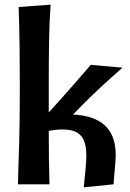

<svg xmlns="http://www.w3.org/2000/svg" viewBox="-20 -790 559 823"><path d="M60 -760C64 -641 65 -525 65 -421C65 -188 60 -139 57 0H192C190 -73 189 -144 189 -229C210 -233 229 -235 249 -235C327 -235 350 -195 350 -123C350 -86 344 -40 339 13L467 0C469 -45 476 -92 476 -127C476 -244 405 -294 293 -299C398 -408 444 -445 505 -500L369 -512C314 -448 261 -387 189 -308V-391C189 -581 190 -677 197 -770Z"/></svg>

Font: CantoraOne
Style: Regular
Weight: 400
Designer: Pablo Impallari, Rodrigo Fuenzalida
Foundry: Pablo Impallari
Version: Version 1.001